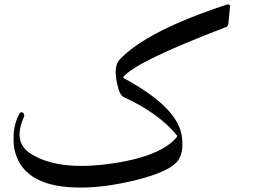

<svg xmlns="http://www.w3.org/2000/svg" viewBox="-20 -774 1242 860"><path d="M772 -160Q774 -163 773 -167Q693 -266 533 -340Q515 -349 504 -402Q488 -477 516 -507Q636 -635 992 -752Q996 -754 998.5 -754Q1001 -754 1003 -754Q1009 -754 1010 -748Q1011 -745 1010 -741L1003 -670Q1001 -656 993 -653Q590 -499 533 -430Q530 -426 536 -423Q769 -297 793 -172Q805 -103 782 -62Q750 -5 571 37Q510 51 453.5 58.5Q397 66 345 66Q92 68 48 -92Q39 -121 41 -169Q43 -220 67 -265Q70 -271 77 -271Q84 -271 87 -264Q90 -257 88 -252Q36 -138 117 -86Q234 -11 454 -38Q696 -68 772 -160Z"/></svg>

Font: Amiri
Style: Italic
Weight: 400
Italic angle: 10°
Designer: Khaled Hosny
Version: Version 0.113